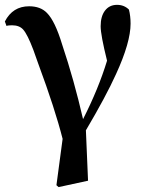

<svg xmlns="http://www.w3.org/2000/svg" viewBox="-20 -558 602 789"><path d="M220.7 210.9 211.9 203.1 237.3 12.7Q206.1 -110.4 137.7 -294.9Q123 -335 117.2 -352.5Q92.8 -417 75.2 -436.5Q59.6 -454.1 29.3 -454.1Q11.7 -454.1 6.8 -451.2L0 -469.7Q32.2 -532.2 99.6 -532.2Q146.5 -532.2 172.9 -504.9Q206.1 -471.7 235.4 -375Q284.2 -229.5 321.3 -68.4Q384.8 -193.4 419.9 -308.6Q393.6 -414.1 393.6 -450.2Q393.6 -491.2 411.6 -514.6Q429.7 -538.1 460.9 -538.1Q490.2 -538.1 509.8 -518.6Q516.6 -492.2 516.6 -460.9Q516.6 -383.8 457 -253.9Q415 -161.1 333 -22.5L341.8 184.6Z"/></svg>

Font: Bpmf GenRyu Min B
Style: B
Weight: 700
Foundry: But Ko
Version: Version 1.320